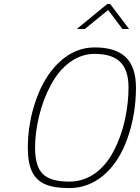

<svg xmlns="http://www.w3.org/2000/svg" viewBox="-20 -951 714 980"><path d="M122 -197Q122 -323 164.5 -443Q207 -563 283 -634Q363 -709 463 -709Q570 -709 622 -659Q674 -609 674 -503Q674 -369 631 -246Q588 -123 507 -55Q430 9 333 9Q255 9 209.5 -11Q164 -31 143 -76Q122 -121 122 -197ZM469 -69Q524 -110 561.5 -182.5Q599 -255 617.5 -339.5Q636 -424 636 -504Q636 -593 594 -634.5Q552 -676 463 -676Q395 -676 336 -633Q280 -592 240 -518Q200 -444 179.5 -358.5Q159 -273 159 -196Q159 -102 198.5 -63Q238 -24 333 -24Q408 -24 469 -69ZM528 -931H542L639 -803H605L532 -900L413 -803H372Z"/></svg>

Font: Cairo ExtraLight
Style: Italic
Weight: 275
Italic angle: -13°
Designer: Mohamed Gaber, Accademia di Belle Arti di Urbino and others
Foundry: Kief Type Foundry, Accademia di Belle Arti di Urbino and others
Version: Version 3.011